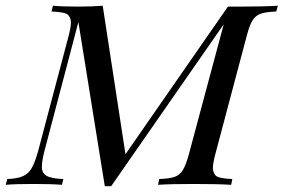

<svg xmlns="http://www.w3.org/2000/svg" viewBox="-56 -642 985 667"><path d="M751 -20 747.1 0Q700.2 -2.9 617.7 -2.9Q535.2 -2.9 493.2 0L497.1 -20Q533.7 -21.5 551.3 -27.8Q568.8 -34.2 579.3 -51.3Q589.8 -68.4 600.1 -106L721.2 -557.6L330.1 4.9H308.1L216.3 -565.4L98.1 -116.2Q89.4 -82 89.4 -61.5Q89.4 -41 106 -31.2Q122.6 -21.5 164.1 -20L159.2 0Q122.6 -2.9 59.6 -2.9Q-3.4 -2.9 -36.1 0L-30.8 -20Q4.4 -21.5 23.7 -30Q43 -38.6 54.2 -58.1Q65.4 -77.6 76.2 -116.2L182.1 -516.1Q190.4 -547.9 190.4 -563.5Q190.4 -579.1 181.2 -589.6Q171.9 -600.1 123 -602.1L127.9 -622.1Q159.2 -619.1 212.9 -619.1Q266.6 -619.1 300.8 -622.1L379.9 -106.4L735.8 -619.1H784.2Q860.8 -619.1 909.2 -622.1L903.8 -602.1Q867.2 -600.6 849.4 -594.2Q831.5 -587.9 821 -570.8Q810.5 -553.7 800.8 -516.1L691.9 -106Q683.6 -74.2 683.6 -58.6Q683.6 -43 692.9 -32.5Q702.1 -22 751 -20Z"/></svg>

Font: PlayfairDisplaySC-Italic
Style: Italic
Weight: 400
Italic angle: -14°
Designer: Claus Eggers Sørensen
Foundry: Claus Eggers Sørensen
Version: Version 1.004;PS 001.004;hotconv 1.0.70;makeotf.lib2.5.58329